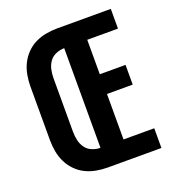

<svg xmlns="http://www.w3.org/2000/svg" viewBox="-124 -769 797 869"><g transform="rotate(-20 275.0 -335.0)"><path d="M247 0V-670H506V-575H358V-409H482V-314H358V-95H506V0ZM247 0Q220 0 193 -5Q166 -10 141.5 -22Q117 -34 97.5 -54Q78 -74 66 -98.5Q54 -123 49 -150.5Q44 -178 44 -205V-465Q44 -492 49 -519.5Q54 -547 66 -571.5Q78 -596 97.5 -616Q117 -636 141.5 -648Q166 -660 193 -665Q220 -670 247 -670V-575Q227 -575 207.5 -567Q188 -559 176 -542.5Q164 -526 159.5 -505.5Q155 -485 155 -465V-205Q155 -185 159.5 -164.5Q164 -144 176 -127.5Q188 -111 207.5 -103Q227 -95 247 -95Z"/></g></svg>

Font: Lode Term
Style: Bold
Weight: 700
Monospace: yes
Designer: Belleve Invis
Foundry: Belleve Invis
Version: Version 29.2.0